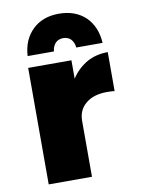

<svg xmlns="http://www.w3.org/2000/svg" viewBox="-86 -824 654 883"><g transform="rotate(-10 241.0 -382.5)"><path d="M344 -528C315 -511 290 -488 271 -458V-544H69V0H271V-260C271 -295 283 -322 308 -342C332 -362 365 -372 407 -372C422 -372 434 -371 442 -370V-552C405 -552 373 -544 344 -528ZM76 -598H199C200 -614 206 -627 215 -637C224 -646 236 -651 251 -651C266 -651 278 -646 287 -637C296 -627 302 -614 303 -598H426C423 -649 406 -689 375 -720C343 -750 302 -765 251 -765C200 -765 159 -750 128 -720C96 -689 79 -649 76 -598Z"/></g></svg>

Font: Argentum Sans ExtraBold
Style: Regular
Weight: 800
Designer: Julieta Ulanovsky
Foundry: Julieta Ulanovsky
Version: Version 5.001;February 15, 2019;FontCreator 11.5.0.2425 64-b